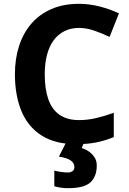

<svg xmlns="http://www.w3.org/2000/svg" viewBox="-20 -744 677 1004"><path d="M393 -598Q350 -598 316.5 -581Q283 -564 260 -532.5Q237 -501 225.5 -456Q214 -411 214 -355Q214 -279 232.5 -225.5Q251 -172 291 -144Q331 -116 393 -116Q437 -116 480.5 -126Q524 -136 575 -154V-27Q528 -8 482 1Q436 10 379 10Q269 10 197.5 -35.5Q126 -81 92 -163.5Q58 -246 58 -356Q58 -437 80 -504.5Q102 -572 144.5 -621Q187 -670 249.5 -697Q312 -724 393 -724Q446 -724 499.5 -710.5Q553 -697 602 -674L553 -551Q513 -570 472.5 -584Q432 -598 393 -598ZM486 122Q486 178 453.5 209Q421 240 335 240Q313 240 295.5 237Q278 234 264 230V148Q278 152 298.5 155Q319 158 334 158Q348 158 358.5 151.5Q369 145 369 128Q369 110 351 96Q333 82 288 75L326 0H420L407 30Q427 36 445 48.5Q463 61 474.5 79Q486 97 486 122Z"/></svg>

Font: Noto Sans Tamil
Style: Regular
Weight: 400
Designer: Jelle Bosma - Monotype Design Team
Foundry: Monotype Imaging Inc.
Version: Version 2.003